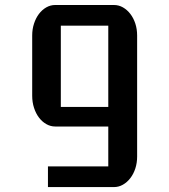

<svg xmlns="http://www.w3.org/2000/svg" viewBox="-20 -760 688 780"><path d="M174.8 -84H419.9V-246.1H204.1Q185.1 -246.1 168 -255.9Q150.9 -265.6 138.2 -282.5Q125.5 -299.3 118.2 -322Q110.8 -344.7 110.8 -371.1V-615.7Q110.8 -641.6 118.2 -664.1Q125.5 -686.5 138.2 -703.4Q150.9 -720.2 168 -730Q185.1 -739.7 204.1 -739.7H442.9Q462.4 -739.7 479.5 -730Q496.6 -720.2 509.5 -703.4Q522.5 -686.5 529.8 -664.1Q537.1 -641.6 537.1 -615.7V-124Q537.1 -98.1 529.8 -75.7Q522.5 -53.2 509.5 -36.4Q496.6 -19.5 479.5 -9.8Q462.4 0 442.9 0H174.8ZM419.9 -325.7V-655.8H227.1V-325.7Z"/></svg>

Font: Atomic Age
Style: Regular
Weight: 400
Designer: James Grieshaber
Foundry: James Grieshaber
Version: Version 1.008; ttfautohint (v1.4.1) -l 6 -r 46 -G 0 -x 0 -H 